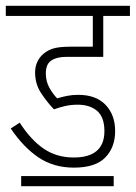

<svg xmlns="http://www.w3.org/2000/svg" viewBox="-20 -642 468 662"><path d="M248 -281Q225 -281 205 -276.5Q185 -272 166 -265Q143 -289 122 -320.5Q101 -352 101 -392Q101 -425 122 -449Q138 -466 159.5 -473.5Q181 -481 221 -481H300V-587H0V-622H428V-587H336V-446H210Q176 -446 157 -433.5Q138 -421 138 -389Q138 -361 150.5 -339Q163 -317 177 -303Q194 -308 211.5 -311.5Q229 -315 250 -315Q311 -315 344 -280.5Q377 -246 377 -190Q377 -134 343 -99Q309 -64 235 -64Q165 -64 113 -99Q61 -134 17 -199L48 -219Q86 -160 130.5 -129.5Q175 -99 234 -99Q340 -99 340 -190Q340 -238 315 -259.5Q290 -281 248 -281ZM53 -35H372V0H53Z"/></svg>

Font: Noto Sans Devanagari ExtraCondensed ExtraLight
Style: Regular
Weight: 200
Width: 2
Designer: Jelle Bosma - Monotype Design Team
Foundry: Monotype Imaging Inc.
Version: Version 2.004; ttfautohint (v1.8.4.7-5d5b)